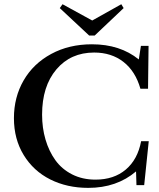

<svg xmlns="http://www.w3.org/2000/svg" viewBox="-20 -889 765 922"><path d="M408.2 -718.3 267.1 -850.1 280.3 -868.7 422.9 -790.5 562.5 -868.7 573.7 -850.1 434.6 -718.3ZM403.8 13.2Q302.2 13.2 221.4 -27.3Q140.6 -67.9 93.8 -144.5Q46.9 -221.2 46.9 -321.3Q46.9 -422.4 93.5 -502.9Q140.1 -583.5 225.8 -629.9Q311.5 -676.3 421.4 -676.3Q556.6 -676.3 646.5 -603.5L656.7 -668.9H693.4L690.9 -462.9H654.3Q630.4 -546.9 572.8 -591.8Q515.1 -636.7 432.1 -636.7Q319.3 -636.7 250.7 -555.7Q182.1 -474.6 182.1 -338.4Q182.1 -274.9 198.5 -219Q214.8 -163.1 245.8 -119.9Q276.9 -76.7 326.4 -51.5Q376 -26.4 438.5 -26.4Q526.9 -26.4 584 -74.7Q641.1 -123 657.7 -210.9H694.3L672.4 0H635.3L633.3 -65.9Q540.5 13.2 403.8 13.2Z"/></svg>

Font: Elstob 8pt Medium
Style: Regular
Weight: 500
Designer: Peter S. Baker
Version: Version 1.015